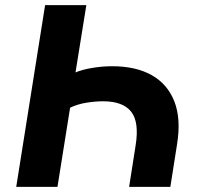

<svg xmlns="http://www.w3.org/2000/svg" viewBox="-20 -725 776 745"><path d="M43 0 155 -705H315L273 -444Q299 -455 338 -461.5Q377 -468 415 -468Q507 -468 568.5 -433.5Q630 -399 656.5 -331.5Q683 -264 667 -165L641 0H481L506 -159Q521 -251 489 -291.5Q457 -332 380 -332Q350 -332 315.5 -326.5Q281 -321 252 -307L203 0Z"/></svg>

Font: Nunito Sans 9pt ExtraBold
Style: Italic
Weight: 800
Italic angle: -9°
Version: Version 3.101;gftools[0.9.27]